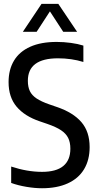

<svg xmlns="http://www.w3.org/2000/svg" viewBox="-20 -967 510 996"><path d="M38 -18V-103Q121.5 -75.5 198 -75.5Q271.5 -75.5 308.2 -105.8Q345 -136 345 -195.5Q345 -229 333.5 -251.8Q322 -274.5 296.5 -291.5Q271 -308.5 226 -324L186.5 -337.5Q108 -364 66.2 -413.5Q24.5 -463 24.5 -541Q24.5 -606 52.8 -652.8Q81 -699.5 136.8 -724.5Q192.5 -749.5 274 -749.5Q310.5 -749.5 347.5 -744.5Q384.5 -739.5 412.5 -730.5V-645.5Q351 -664.5 281 -664.5Q124.5 -664.5 124.5 -548Q124.5 -516 135 -494.2Q145.5 -472.5 169.8 -456.2Q194 -440 236 -425.5L275 -412Q359 -383.5 402 -333.8Q445 -284 445 -204Q445 -137 416 -89Q387 -41 331.5 -15.8Q276 9.5 198 9.5Q160 9.5 117 2.2Q74 -5 38 -18ZM380 -802H308L239 -908L170 -802H98.5L195.5 -947H282.5Z"/></svg>

Font: Encode Sans Condensed Medium
Style: Regular
Weight: 500
Width: 3
Designer: Multiple Designers
Foundry: Impallari Type
Version: Version 2.000